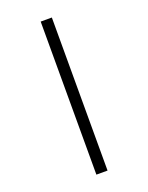

<svg xmlns="http://www.w3.org/2000/svg" viewBox="-180 -850 911 1180"><g transform="rotate(-20 275.5 -259.5)"><path d="M239 -760H312V241H239Z"/></g></svg>

Font: Noto Sans Tifinagh Adrar
Style: Regular
Weight: 400
Designer: JamraPatel
Foundry: JamraPatel LLC
Version: Version 2.006; ttfautohint (v1.8.4.7-5d5b)